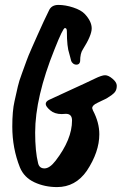

<svg xmlns="http://www.w3.org/2000/svg" viewBox="-20 -789 495 781"><path d="M231 -325Q202 -325 184 -340.5Q166 -356 166 -366Q166 -376 179 -382.5Q192 -389 264.5 -422Q337 -455 365.5 -469Q394 -483 407.5 -483Q421 -483 438 -468.5Q455 -454 455 -440.5Q455 -427 450 -418.5Q445 -410 434.5 -402.5Q424 -395 416.5 -390.5Q409 -386 394.5 -379.5Q380 -373 377 -371Q355 -361 355 -349L358 -340Q384 -291 384 -243Q384 -171 333 -94Q287 -28 212 -28Q162 -28 120 -47.5Q78 -67 61 -108Q30 -186 30 -274Q30 -338 39 -377Q48 -416 52.5 -437Q57 -458 70 -492.5Q83 -527 88 -542Q93 -557 110.5 -596.5Q128 -636 132 -645Q160 -708 179 -746Q189 -769 217.5 -769Q246 -769 278 -758.5Q310 -748 325 -732Q353 -702 353 -673.5Q353 -645 317 -588Q306 -572 306 -540Q304 -526 291 -526Q283 -526 277 -531Q271 -536 269.5 -541.5Q268 -547 265.5 -557Q263 -567 262 -570Q252 -598 252 -662Q252 -675 244 -675Q236 -675 202 -589Q123 -393 123 -250Q123 -173 135 -125Q140 -104 161 -104Q182 -104 206 -135Q273 -222 273 -299Q273 -326 248 -326Z"/></svg>

Font: Zhi Mang Xing
Style: Regular
Weight: 400
Designer: ZhongQi
Foundry: ZhongQi
Version: Version 2.001